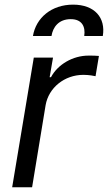

<svg xmlns="http://www.w3.org/2000/svg" viewBox="-20 -788 455 808"><path d="M118.6 -636.4H196.7C202.4 -673.3 226.6 -707.4 277.7 -707.4C326 -707.4 340.2 -674.7 334.5 -636.4H412.6C425.4 -713.1 378.6 -768.5 287.6 -768.5C196.7 -768.5 131.4 -713.1 118.6 -636.4ZM31.2 0H115.1L171.9 -345.2C184.7 -419 251.4 -473 331 -473C353.7 -473 376.4 -468.8 382.1 -467.3L396.3 -552.6C386.4 -554 365.1 -554 352.3 -554C286.9 -554 223 -517 194.6 -463.1H188.9L203.1 -545.5H122.2Z"/></svg>

Font: TID UI
Style: Italic
Weight: 400
Italic angle: -9.39999°
Designer: The TID Project Authors
Foundry: Bakken & Bæck
Version: Version 1.001;hotconv 1.0.109;makeotfexe 2.5.65596